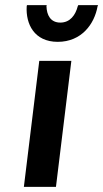

<svg xmlns="http://www.w3.org/2000/svg" viewBox="-20 -728 402 748"><path d="M198 0 258 -491H133L73 0ZM360 -703 362 -708H285L283 -704C274 -669 253 -640 215 -640C177 -640 162 -669 161 -704L162 -708H85L84 -703C80 -635 113 -565 205 -565C298 -565 348 -635 360 -703Z"/></svg>

Font: Falling Sky
Style: MedObl
Weight: 500
Designer: Paul D. Hunt
Foundry: Adobe Systems Incorporated
Version: Version 1.02